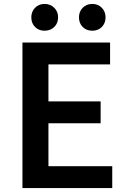

<svg xmlns="http://www.w3.org/2000/svg" viewBox="-20 -955 648 975"><path d="M94 0V-739H539V-628H226V-440H491V-329H226V-111H550V0ZM206 -799Q177 -799 158 -818Q139 -837 139 -867Q139 -896 158 -915.5Q177 -935 206 -935Q236 -935 255.5 -915.5Q275 -896 275 -867Q275 -837 255.5 -818Q236 -799 206 -799ZM449 -799Q419 -799 400 -818Q381 -837 381 -867Q381 -896 400 -915.5Q419 -935 449 -935Q478 -935 497 -915.5Q516 -896 516 -867Q516 -837 497 -818Q478 -799 449 -799Z"/></svg>

Font: Noto Sans TC Thin SemiBold
Style: Regular
Weight: 600
Version: Version 2.004-H2;hotconv 1.0.118;makeotfexe 2.5.65603